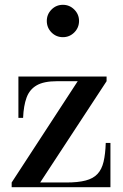

<svg xmlns="http://www.w3.org/2000/svg" viewBox="-20 -778 512 798"><path d="M28.5 0V-19.5L303 -440.5H217Q162.5 -440.5 132.8 -423.5Q103 -406.5 90.5 -372.5Q78 -338.5 76 -288H56.5V-460H423V-440.5L147 -19.5H255.5Q304.5 -19.5 336 -27.8Q367.5 -36 385.2 -55Q403 -74 410.5 -105.8Q418 -137.5 419.5 -184H439V0ZM241.5 -623.5Q213.5 -623.5 194 -643.2Q174.5 -663 174.5 -691Q174.5 -718.5 194 -738.2Q213.5 -758 241.5 -758Q269 -758 288.8 -738.2Q308.5 -718.5 308.5 -691Q308.5 -663 288.8 -643.2Q269 -623.5 241.5 -623.5Z"/></svg>

Font: Bodoni Moda 11pt Medium
Style: Regular
Weight: 500
Designer: Owen Earl
Foundry: indestructible type
Version: Version 2.004